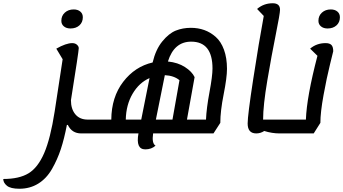

<svg xmlns="http://www.w3.org/2000/svg" viewBox="-149 -795 2109 1180"><path d="M284 -620Q259 -620 243.5 -633Q228 -646 228 -667Q228 -698 249.5 -717.5Q271 -737 304 -737Q329 -737 344.5 -724Q360 -711 360 -689Q360 -658 339 -639Q318 -620 284 -620ZM350 25Q293 25 268 -27H262Q246 57 225 121Q204 185 170.5 243.5Q137 302 86 333.5Q35 365 -30 365Q-84 365 -106.5 346.5Q-129 328 -129 305Q-31 305 26.5 270Q84 235 122.5 146Q161 57 187 -110Q219 -316 236 -431L197 -496Q257 -530 295 -530Q313 -530 324 -520Q335 -510 335 -499Q335 -480 287 -179Q287 -125 314 -92.5Q341 -60 390 -60H429Q445 -60 439 -18Q431 25 415 25Z M416 25Q400 25 406 -17Q414 -60 430 -60H535Q536 -198 608 -292Q680 -386 789 -411Q808 -491 848.5 -540.5Q889 -590 931.5 -607Q974 -624 1024 -624Q1068 -624 1106 -610.5Q1144 -597 1176.5 -568.5Q1209 -540 1227.5 -489.5Q1246 -439 1246 -372Q1246 -318 1225.5 -215Q1205 -112 1205 -40L1163 25H792Q783 87 807 100Q782 123 744 123Q684 123 702 25ZM1000 -60H1117Q1120 -130 1138.5 -229Q1157 -328 1157 -374Q1157 -539 1026 -539Q921 -539 883 -417Q944 -411 987.5 -383Q1031 -355 1047 -321ZM809 -60H911L954 -302Q921 -330 864 -333ZM624 -60H719L770 -315Q706 -287 666 -219Q626 -151 624 -60Z M1426 25Q1373 25 1373 -36Q1373 -86 1407.5 -310.5Q1442 -535 1472 -697L1431 -740Q1472 -775 1527 -775Q1572 -775 1572 -735Q1572 -712 1546 -583.5Q1520 -455 1494 -301Q1468 -147 1468 -61V-60H1613Q1629 -60 1623 -18Q1615 25 1599 25H1569Q1523 25 1475 10Q1452 25 1426 25Z M1864 -620Q1839 -620 1823.5 -633Q1808 -646 1808 -667Q1808 -698 1829.5 -717.5Q1851 -737 1884 -737Q1909 -737 1924.5 -724Q1940 -711 1940 -689Q1940 -658 1919 -639Q1898 -620 1864 -620ZM1600 25Q1584 25 1590 -17Q1598 -60 1614 -60H1731Q1736 -200 1802 -452L1757 -496Q1797 -530 1852 -530Q1877 -530 1888 -518.5Q1899 -507 1899 -480Q1899 -479 1879 -398.5Q1859 -318 1839.5 -211Q1820 -104 1820 -40L1779 25Z"/></svg>

Font: Lemonada Light
Style: Regular
Weight: 300
Designer: Mohamed Gaber (Arabic), Eduardo Tunni (Latin)
Foundry: Kief Type Foundry
Version: Version 4.004